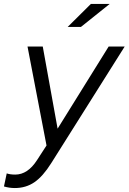

<svg xmlns="http://www.w3.org/2000/svg" viewBox="-81 -736 650 970"><path d="M-6 214Q-34 214 -61 206L-47 140Q-30 146 -4 146Q59 146 106 73L154 -1L58 -501H135L210 -86L468 -501H549L178 88Q136 155 93 184.5Q50 214 -6 214ZM261 -600 378 -716H473L328 -600Z"/></svg>

Font: Red Hat Display
Style: Italic
Weight: 400
Italic angle: -12°
Designer: Pentagram, MCKL
Foundry: Pentagram, MCKL
Version: Version 1.023; ttfautohint (v1.8.3)